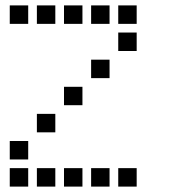

<svg xmlns="http://www.w3.org/2000/svg" viewBox="-20 -704 640 708"><path d="M17 -684Q16 -684 16 -684Q16 -684 16 -683V-617Q16 -616 16 -616Q16 -616 17 -616H83Q84 -616 84 -616Q84 -616 84 -617V-683Q84 -684 84 -684Q84 -684 83 -684ZM117 -684Q116 -684 116 -684Q116 -684 116 -683V-617Q116 -616 116 -616Q116 -616 117 -616H183Q184 -616 184 -616Q184 -616 184 -617V-683Q184 -684 184 -684Q184 -684 183 -684ZM217 -684Q216 -684 216 -684Q216 -684 216 -683V-617Q216 -616 216 -616Q216 -616 217 -616H283Q284 -616 284 -616Q284 -616 284 -617V-683Q284 -684 284 -684Q284 -684 283 -684ZM317 -684Q316 -684 316 -684Q316 -684 316 -683V-617Q316 -616 316 -616Q316 -616 317 -616H383Q384 -616 384 -616Q384 -616 384 -617V-683Q384 -684 384 -684Q384 -684 383 -684ZM417 -684Q416 -684 416 -684Q416 -684 416 -683V-617Q416 -616 416 -616Q416 -616 417 -616H483Q484 -616 484 -616Q484 -616 484 -617V-683Q484 -684 484 -684Q484 -684 483 -684ZM417 -584Q416 -584 416 -584Q416 -584 416 -583V-517Q416 -516 416 -516Q416 -516 417 -516H483Q484 -516 484 -516Q484 -516 484 -517V-583Q484 -584 484 -584Q484 -584 483 -584ZM317 -484Q316 -484 316 -484Q316 -484 316 -483V-417Q316 -416 316 -416Q316 -416 317 -416H383Q384 -416 384 -416Q384 -416 384 -417V-483Q384 -484 384 -484Q384 -484 383 -484ZM217 -384Q216 -384 216 -384Q216 -384 216 -383V-317Q216 -316 216 -316Q216 -316 217 -316H283Q284 -316 284 -316Q284 -316 284 -317V-383Q284 -384 284 -384Q284 -384 283 -384ZM117 -284Q116 -284 116 -284Q116 -284 116 -283V-217Q116 -216 116 -216Q116 -216 117 -216H183Q184 -216 184 -216Q184 -216 184 -217V-283Q184 -284 184 -284Q184 -284 183 -284ZM17 -184Q16 -184 16 -184Q16 -184 16 -183V-117Q16 -116 16 -116Q16 -116 17 -116H83Q84 -116 84 -116Q84 -116 84 -117V-183Q84 -184 84 -184Q84 -184 83 -184ZM17 -84Q16 -84 16 -84Q16 -84 16 -83V-17Q16 -16 16 -16Q16 -16 17 -16H83Q84 -16 84 -16Q84 -16 84 -17V-83Q84 -84 84 -84Q84 -84 83 -84ZM117 -84Q116 -84 116 -84Q116 -84 116 -83V-17Q116 -16 116 -16Q116 -16 117 -16H183Q184 -16 184 -16Q184 -16 184 -17V-83Q184 -84 184 -84Q184 -84 183 -84ZM217 -84Q216 -84 216 -84Q216 -84 216 -83V-17Q216 -16 216 -16Q216 -16 217 -16H283Q284 -16 284 -16Q284 -16 284 -17V-83Q284 -84 284 -84Q284 -84 283 -84ZM317 -84Q316 -84 316 -84Q316 -84 316 -83V-17Q316 -16 316 -16Q316 -16 317 -16H383Q384 -16 384 -16Q384 -16 384 -17V-83Q384 -84 384 -84Q384 -84 383 -84ZM417 -84Q416 -84 416 -84Q416 -84 416 -83V-17Q416 -16 416 -16Q416 -16 417 -16H483Q484 -16 484 -16Q484 -16 484 -17V-83Q484 -84 484 -84Q484 -84 483 -84Z"/></svg>

Font: Doto Black SemiBold
Style: Regular
Weight: 600
Monospace: yes
Version: Version 1.000